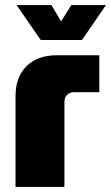

<svg xmlns="http://www.w3.org/2000/svg" viewBox="-20 -734 436 754"><path d="M41 0V-357Q41 -431 84 -474Q127 -517 204 -517H370V-372H271Q254 -372 243.5 -361.5Q233 -351 233 -334V0ZM140 -577 45 -714H182L220 -650L260 -714H396L302 -577Z"/></svg>

Font: MuseoModerno Black
Style: Regular
Weight: 900
Designer: Pablo Cosgaya, Héctor Gatti, Marcela Romero, and the Authors of The MuseoModerno Project.
Foundry: Omnibus-Type Team
Version: Version 1.001